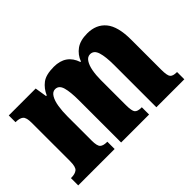

<svg xmlns="http://www.w3.org/2000/svg" viewBox="-99 -797 1044 1044"><g transform="rotate(-45 423.5 -275.0)"><path d="M11 0V-56H15Q43 -56 58 -68Q73 -80 73 -124V-419Q73 -461 58.5 -472.5Q44 -484 16 -484H13V-536H220L231 -467H236Q252 -504 282 -527Q312 -550 373 -550Q466 -550 494 -466H498Q512 -504 544 -527Q576 -550 630 -550Q699 -550 737 -504Q775 -458 775 -357V-126Q775 -80 785.5 -68Q796 -56 824 -56H827V0H612V-325Q612 -389 601 -424Q590 -459 561 -459Q541 -459 528 -439.5Q515 -420 509 -388Q503 -356 503 -318V-126Q503 -80 513.5 -68Q524 -56 552 -56H556V0H341V-325Q341 -389 331 -424Q321 -459 292 -459Q272 -459 259 -437.5Q246 -416 240.5 -381.5Q235 -347 235 -306V-121Q235 -79 247.5 -67.5Q260 -56 288 -56H291V0Z"/></g></svg>

Font: Noto Serif Bengali ExtraCondensed Black
Style: Regular
Weight: 900
Width: 2
Designer: Juan Bruce, Universal Thirst, Indian Type Foundry and the Monotype Design Team.
Foundry: Monotype Imaging Inc.
Version: Version 2.003; ttfautohint (v1.8.4.7-5d5b)